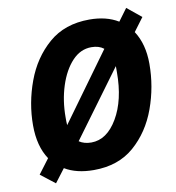

<svg xmlns="http://www.w3.org/2000/svg" viewBox="-87 -828 870 947"><g transform="rotate(-10 348.5 -354.0)"><path d="M221 -231Q220 -241 220 -251Q220 -261 220 -270Q220 -354 243.5 -427Q267 -500 308.5 -544.5Q350 -589 405 -589Q443 -589 467 -570ZM324 -126Q288 -126 263 -143L508 -476V-445Q508 -306 455 -216Q402 -126 324 -126ZM117 42 168 -25Q226 10 313 10Q436 10 515.5 -59.5Q595 -129 634 -236.5Q673 -344 673 -459Q673 -558 629 -625L679 -692L608 -750L563 -689Q504 -725 419 -725Q295 -725 214.5 -655Q134 -585 94.5 -477.5Q55 -370 55 -259Q55 -154 100 -87L45 -14Z"/></g></svg>

Font: Noto Sans Display Extra
Style: Italic
Weight: 800
Italic angle: -12°
Designer: Monotype Design Team
Foundry: Monotype Imaging Inc.
Version: Version 1.900